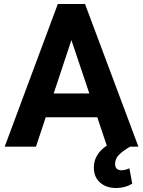

<svg xmlns="http://www.w3.org/2000/svg" viewBox="-20 -731 713 957"><path d="M247.6 -265.1H425.3L335.9 -531.2ZM403.8 -710.9 669.9 0H628.9Q592.8 20.5 573.2 40.3Q553.7 60.1 553.7 85.9Q553.7 117.7 585.9 117.7Q602.1 117.7 625 107.9L639.2 184.6Q603.5 206.1 558.6 206.1Q509.8 206.1 478.8 179Q447.8 151.9 447.8 104Q447.8 38.1 512.2 -5.4L464.8 -146.5H208L159.2 0H3.4L268.1 -710.9Z"/></svg>

Font: MAUL Bold
Style: Bold
Weight: 700
Designer: MAUL
Version: Version 1.0; 2020; ttfautohint (v1.8.3)